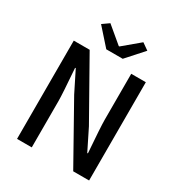

<svg xmlns="http://www.w3.org/2000/svg" viewBox="-216 -1100 1166 1246"><g transform="rotate(30 366.5 -476.5)"><path d="M96.7 0V-736.3H215.8L460 -303.7L537.1 -148.4H542Q527.3 -338.9 527.3 -392.6V-736.3H636.7V0H517.6L274.4 -433.6L197.3 -587.9H192.4Q207 -397.5 207 -346.7V0ZM307.6 -793 196.3 -918 246.1 -953.1 367.2 -851.6H372.1L493.2 -953.1L543 -918L430.7 -793Z"/></g></svg>

Font: Gen Shin Gothic Medium
Style: Regular
Weight: 500
Designer: [Source Han Sans]
Ryoko NISHIZUKA  (kana & ideographs); Paul D. Hunt (Latin, Greek & Cyrillic); Wenlong ZHANG  (bopomofo
Version: Version 1.002.20150607